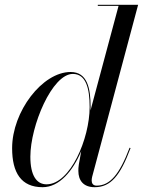

<svg xmlns="http://www.w3.org/2000/svg" viewBox="-20 -770 596 800"><path d="M357.5 -324C357.5 -401.5 344.5 -470 274 -470C156.5 -470 30.5 -305.5 30.5 -152.5C30.5 -50.5 68 10 157.5 10C227.5 10 283.5 -57.5 318.5 -140.5L308.5 -85C306.5 -74.5 306.5 -63 306.5 -58C306.5 -18 327.5 10 374.5 10C441.5 10 481 -38 524 -153L520 -154.5C477.5 -42.5 438 3.5 382.5 3.5C367 3.5 362 -7 362 -17.5C362 -22 362.5 -27.5 364 -33.5L555.5 -750H387.5V-745.5H474L357 -309.5C357 -314.5 357.5 -319.5 357.5 -324ZM353.5 -324C353.5 -192.5 273 -2 174 -2C132.5 -2 106.5 -38.5 106.5 -117C106.5 -246 197 -462 283.5 -462C338.5 -462 353.5 -401.5 353.5 -324Z"/></svg>

Font: Bodoni* 36pt
Style: Italic
Weight: 400
Italic angle: -13°
Version: Version 2.3